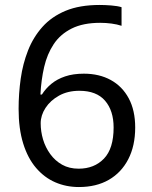

<svg xmlns="http://www.w3.org/2000/svg" viewBox="-20 -744 612 774"><path d="M55 -305Q55 -367 63.5 -427Q72 -487 93 -540.5Q114 -594 151 -635.5Q188 -677 244.5 -700.5Q301 -724 382 -724Q403 -724 428.5 -722Q454 -720 470 -715V-640Q452 -646 429.5 -649Q407 -652 384 -652Q315 -652 269 -629Q223 -606 196.5 -566Q170 -526 158 -474Q146 -422 143 -363H149Q164 -387 187 -406Q210 -425 242.5 -436Q275 -447 318 -447Q380 -447 426.5 -421.5Q473 -396 499 -347.5Q525 -299 525 -230Q525 -156 497 -102Q469 -48 418.5 -19Q368 10 298 10Q247 10 203 -9Q159 -28 125.5 -67Q92 -106 73.5 -165.5Q55 -225 55 -305ZM297 -64Q360 -64 399 -104.5Q438 -145 438 -230Q438 -298 403.5 -338Q369 -378 300 -378Q253 -378 218 -358.5Q183 -339 163.5 -309Q144 -279 144 -247Q144 -214 153.5 -182Q163 -150 182.5 -123Q202 -96 230.5 -80Q259 -64 297 -64Z"/></svg>

Font: hex115
Style: Regular
Weight: 400
Designer: Monotype Design Team
Foundry: Monotype Imaging Inc.
Version: Version 2.013